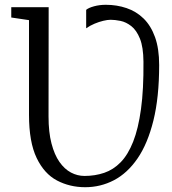

<svg xmlns="http://www.w3.org/2000/svg" viewBox="-20 -773 719 801"><path d="M335.5 8Q271 8 217.8 -20Q164.5 -48 132.8 -114.2Q101 -180.5 101 -294V-689L27 -700V-743H183L182.5 -287Q182.5 -221.5 194.8 -174.5Q207 -127.5 228 -97.5Q249 -67.5 276 -53.2Q303 -39 332.5 -39Q376.5 -39 414.8 -52Q453 -65 483.5 -96.2Q514 -127.5 535.5 -181.8Q557 -236 568.2 -318Q579.5 -400 578.5 -515.5Q578 -576.5 563.8 -611.8Q549.5 -647 527.8 -664Q506 -681 482.8 -685.8Q459.5 -690.5 441.5 -690.5Q428.5 -690.5 410.8 -686.2Q393 -682 374.5 -674.2Q356 -666.5 339.5 -655V-732Q349.5 -740.5 372.5 -746.8Q395.5 -753 421.5 -753Q467.5 -753 508 -739.2Q548.5 -725.5 579 -695.8Q609.5 -666 626.8 -618Q644 -570 644 -501.5Q644 -367 620 -270.2Q596 -173.5 553.8 -112Q511.5 -50.5 455.5 -21.2Q399.5 8 335.5 8Z"/></svg>

Font: Merriweather Light
Style: Regular
Weight: 300
Version: Version 2.100